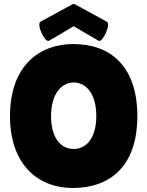

<svg xmlns="http://www.w3.org/2000/svg" viewBox="-20 -929 736 959"><path d="M473 -725C494 -717 536 -811 513 -821L359 -905C354 -908 351 -909 348 -909C345 -909 342 -908 337 -905L183 -821C160 -811 202 -717 224 -725L348 -798ZM30 -349C30 -105 172 10 343 10C524 10 666 -93 666 -349C666 -600 530 -709 346 -709C176 -709 30 -600 30 -349ZM235 -349C235 -461 288 -517 348 -517C408 -517 461 -464 461 -349C461 -241 412 -185 348 -185C283 -185 235 -241 235 -349Z"/></svg>

Font: Lilita 2
Style: Regular
Weight: 400
Designer: Juan Montoreano
Foundry: Juan Montoreano
Version: Version 2.001